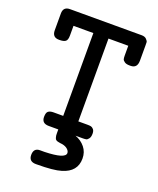

<svg xmlns="http://www.w3.org/2000/svg" viewBox="-150 -702 825 1002"><g transform="rotate(20 262.5 -200.5)"><path d="M25.9 -480V-573.2Q25.9 -611.3 64 -610.8H460.9Q479 -610.8 488 -601.3Q497.1 -591.8 497.6 -585.9Q498 -580.1 498 -567.9V-482.9Q498 -440.9 460.9 -440.9H455.1Q437 -440.9 427.5 -447.5Q418 -454.1 416 -460.9Q414.1 -467.8 414.1 -481V-535.2H304.2V-75.2H356Q368.2 -75.2 375 -73.5Q381.8 -71.8 388.9 -64Q396 -56.2 396 -40Q396 -22 388.9 -12.5Q381.8 -2.9 375 -1.5Q368.2 0 356.9 0H315.9Q349.1 12.2 370.1 38.1Q391.1 64 391.1 100.1Q391.1 173.3 312 196.8Q270 210 175.8 210H171.9Q132.8 210 132.8 172.9Q132.8 134.8 168 134.8H192.9Q306.6 131.8 307.1 100.1Q307.1 88.9 296.1 78.9Q285.2 68.8 265.1 64.9Q263.2 64.9 256.6 64Q250 63 248 62.5Q246.1 62 241 61Q235.8 60.1 234.4 59.1Q232.9 58.1 229.5 55.7Q226.1 53.2 225.1 50Q224.1 46.9 222.7 43Q221.2 39.1 220.7 33.4Q220.2 27.8 220.2 21V0H167Q127.9 0 127.9 -36.1Q127.9 -61 138.4 -68.1Q148.9 -75.2 166 -75.2H220.2V-535.2H109.9V-481Q109.9 -456.1 99.4 -448.5Q88.9 -440.9 65.9 -440.9H63Q25.9 -440.9 25.9 -480Z"/></g></svg>

Font: CMU Typewriter Text
Style: Bold
Weight: 700
Version: Version 0.7.0